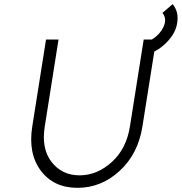

<svg xmlns="http://www.w3.org/2000/svg" viewBox="-20 -890 873 922"><path d="M697 -694 706 -636Q736 -647 766 -673Q792 -696 808.5 -721.5Q825 -747 830 -775Q841 -832 809 -870L760 -828Q779 -805 770 -774Q761 -743 731 -716Q723 -709 714 -703.5Q705 -698 697 -694ZM201 -700 135 -283Q114 -152 177 -69Q239 12 352 12Q466 12 554 -69Q643 -150 664 -283L730 -700H670L604 -283Q587 -176 518 -113Q447 -48 362 -48Q277 -48 227 -113Q178 -177 195 -283L261 -700Z"/></svg>

Font: Unageo
Style: Light-Italic
Weight: 300
Designer: Richard Sepsi
Foundry: Richard Sepsi
Version: Version 2.000